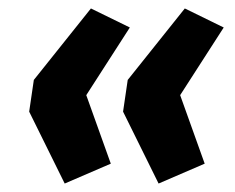

<svg xmlns="http://www.w3.org/2000/svg" viewBox="-20 -496 555 454"><path d="M133 -62 49 -232 60 -307 195 -476 287 -431 184 -271 242 -109ZM355 -62 271 -232 282 -307 417 -476 509 -431 406 -271 464 -109Z"/></svg>

Font: Nunito Sans 7pt SemiCondensed ExtraBold
Style: Italic
Weight: 800
Width: 4
Italic angle: -9°
Designer: Vernon Adams
Foundry: Vernon Adams
Version: Version 3.101;gftools[0.9.27]